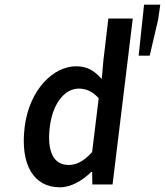

<svg xmlns="http://www.w3.org/2000/svg" viewBox="-20 -785 702 817"><path d="M85 -245C65 -83 124 12 235 12C283 12 331 -17 368 -53H372L373 0H459L545 -706H441L420 -528L413 -449C383 -482 354 -503 304 -503C208 -503 105 -405 85 -245ZM192 -246C205 -349 258 -408 315 -408C345 -408 373 -397 400 -367L372 -138C338 -100 306 -83 272 -83C208 -83 179 -140 192 -246ZM617 -548 653 -702 662 -765H593L570 -548Z"/></svg>

Font: Falling Sky
Style: CondObl
Weight: 400
Designer: Paul D. Hunt
Foundry: Adobe Systems Incorporated
Version: Version 1.02